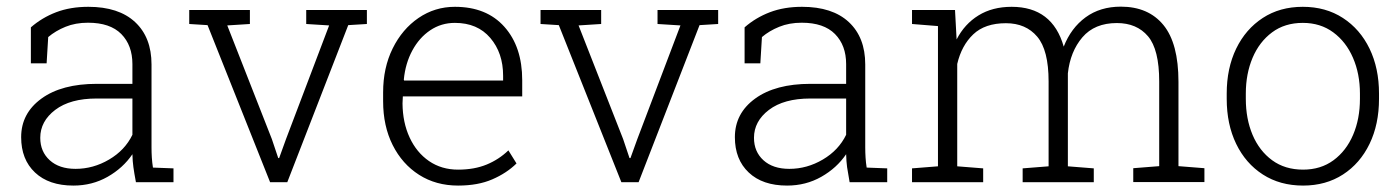

<svg xmlns="http://www.w3.org/2000/svg" viewBox="-20 -559 4295 589"><path d="M205.1 10.3Q129.9 10.3 87.4 -29.8Q44.9 -69.8 44.9 -138.2Q44.9 -211.4 107.2 -256.6Q169.4 -301.8 276.9 -301.8H386.2V-362.3Q386.2 -419.9 352.1 -454.6Q317.9 -489.3 250 -489.3Q211.4 -489.3 180.9 -476.8Q150.4 -464.4 127.9 -445.3L123 -364.7H74.7V-475.1Q108.9 -504.9 152.3 -521.5Q195.8 -538.1 251 -538.1Q344.2 -538.1 394.5 -491.2Q444.8 -444.3 444.8 -361.3V-106.4Q444.8 -90.8 445.8 -75.4Q446.8 -60.1 449.2 -44.9L512.2 -42.5V0H397Q391.6 -28.8 389.2 -46.4Q386.7 -64 386.2 -85.9Q357.4 -43.5 310.1 -16.6Q262.7 10.3 205.1 10.3ZM211.9 -41Q266.1 -41 314.7 -69.6Q363.3 -98.1 386.2 -145.5V-256.8H276.4Q195.3 -256.8 149.4 -221.9Q103.5 -187 103.5 -136.2Q103.5 -93.8 132.6 -67.4Q161.6 -41 211.9 -41Z M808.6 0 616.7 -481.9 560.5 -485.4V-528.3H746.6V-485.4L677.2 -481L814 -132.3L833.5 -74.2H836.4L857.4 -132.3L989.7 -481L919.4 -485.4V-528.3H1105.5V-485.4L1048.3 -481.9L861.3 0Z M1385.3 10.3Q1317.4 10.3 1265.6 -22.7Q1213.9 -55.7 1184.6 -114Q1155.3 -172.4 1155.3 -248.5V-275.4Q1155.3 -351.1 1184.6 -410.4Q1213.9 -469.7 1263.9 -503.9Q1314 -538.1 1375.5 -538.1Q1472.7 -538.1 1527.3 -476.8Q1582 -415.5 1582 -313V-263.2H1215.8L1214.8 -241.7Q1215.3 -183.1 1236.6 -137.2Q1257.8 -91.3 1296.1 -64.9Q1334.5 -38.6 1385.3 -38.6Q1435.1 -38.6 1472.9 -54.2Q1510.7 -69.8 1539.6 -97.7L1564.5 -57.6Q1534.2 -27.8 1490.2 -8.8Q1446.3 10.3 1385.3 10.3ZM1219.7 -312H1523.4V-326.7Q1523.4 -396.5 1484.1 -442.6Q1444.8 -488.8 1375.5 -488.8Q1333.5 -488.8 1299.8 -466.1Q1266.1 -443.4 1244.9 -404.1Q1223.6 -364.7 1218.8 -314.9Z M1886.2 0 1694.3 -481.9 1638.2 -485.4V-528.3H1824.2V-485.4L1754.9 -481L1891.6 -132.3L1911.1 -74.2H1914.1L1935.1 -132.3L2067.4 -481L1997.1 -485.4V-528.3H2183.1V-485.4L2126 -481.9L1939 0Z M2394.5 10.3Q2319.3 10.3 2276.9 -29.8Q2234.4 -69.8 2234.4 -138.2Q2234.4 -211.4 2296.6 -256.6Q2358.9 -301.8 2466.3 -301.8H2575.7V-362.3Q2575.7 -419.9 2541.5 -454.6Q2507.3 -489.3 2439.5 -489.3Q2400.9 -489.3 2370.4 -476.8Q2339.8 -464.4 2317.4 -445.3L2312.5 -364.7H2264.2V-475.1Q2298.3 -504.9 2341.8 -521.5Q2385.3 -538.1 2440.4 -538.1Q2533.7 -538.1 2584 -491.2Q2634.3 -444.3 2634.3 -361.3V-106.4Q2634.3 -90.8 2635.3 -75.4Q2636.2 -60.1 2638.7 -44.9L2701.7 -42.5V0H2586.4Q2581.1 -28.8 2578.6 -46.4Q2576.2 -64 2575.7 -85.9Q2546.9 -43.5 2499.5 -16.6Q2452.1 10.3 2394.5 10.3ZM2401.4 -41Q2455.6 -41 2504.2 -69.6Q2552.7 -98.1 2575.7 -145.5V-256.8H2465.8Q2384.8 -256.8 2338.9 -221.9Q2293 -187 2293 -136.2Q2293 -93.8 2322 -67.4Q2351.1 -41 2401.4 -41Z M2777.8 0V-42.5L2857.4 -48.8V-479L2777.8 -485.4V-528.3H2909.7L2914.6 -438Q2939 -485.4 2981.7 -511.7Q3024.4 -538.1 3083.5 -538.1Q3208.5 -538.1 3243.2 -416Q3265.6 -473.1 3310.3 -505.9Q3355 -538.6 3418.5 -538.6Q3502.9 -538.6 3549.1 -482.2Q3595.2 -425.8 3595.2 -308.1V-49.3L3674.8 -43V-0.5H3456.5V-43L3536.1 -49.3V-309.1Q3536.1 -407.2 3501.7 -447.8Q3467.3 -488.3 3406.2 -488.3Q3337.9 -488.3 3300.5 -444.6Q3263.2 -400.9 3255.9 -334V-48.8L3335.4 -42.5V0H3117.2V-42.5L3196.8 -48.8V-309.1Q3196.8 -405.3 3161.9 -446.5Q3127 -487.8 3065.9 -487.8Q3001.5 -487.8 2965.6 -453.6Q2929.7 -419.4 2916.5 -362.8V-48.8L2996.1 -42.5V0Z M3977.5 10.3Q3906.7 10.3 3854 -23.7Q3801.3 -57.6 3772.2 -117.7Q3743.2 -177.7 3743.2 -255.9V-272Q3743.2 -349.6 3772.2 -409.7Q3801.3 -469.7 3853.8 -503.9Q3906.2 -538.1 3976.6 -538.1Q4046.9 -538.1 4099.6 -503.9Q4152.3 -469.7 4181.4 -409.7Q4210.4 -349.6 4210.4 -272V-255.9Q4210.4 -177.7 4181.4 -117.7Q4152.3 -57.6 4099.9 -23.7Q4047.4 10.3 3977.5 10.3ZM3977.5 -38.6Q4031.7 -38.6 4070.8 -67.4Q4109.9 -96.2 4130.9 -145.3Q4151.9 -194.3 4151.9 -255.9V-272Q4151.9 -332.5 4130.6 -381.6Q4109.4 -430.7 4070.1 -459.7Q4030.8 -488.8 3976.6 -488.8Q3921.4 -488.8 3882.3 -459.7Q3843.3 -430.7 3822.5 -381.6Q3801.8 -332.5 3801.8 -272V-255.9Q3801.8 -194.3 3822.5 -145.3Q3843.3 -96.2 3882.6 -67.4Q3921.9 -38.6 3977.5 -38.6Z"/></svg>

Font: Roboto Slab Light
Style: Regular
Weight: 300
Designer: Google
Version: Version 2.000; ttfautohint (v1.8.1.43-b0c9)